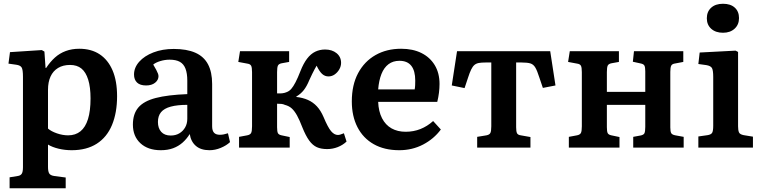

<svg xmlns="http://www.w3.org/2000/svg" viewBox="-20 -784 4044 1020"><path d="M31 216V158L74 151Q89 149 95.5 139Q102 129 102 104V-376Q102 -414 95 -425.5Q88 -437 67 -440L25 -446L33 -507L202 -518L216 -510L222 -423H225Q247 -456 272 -478.5Q297 -501 329.5 -513Q362 -525 401 -525Q465 -525 509.5 -495.5Q554 -466 578 -410Q602 -354 602 -273Q602 -185 575 -120Q548 -55 494 -20.5Q440 14 361 14Q325 14 291.5 6Q258 -2 235 -16V103Q235 127 241.5 137.5Q248 148 268 151L329 159V216ZM342 -65Q381 -65 407.5 -86.5Q434 -108 447.5 -151.5Q461 -195 461 -261Q461 -321 448.5 -361Q436 -401 412.5 -420Q389 -439 352 -439Q315 -439 288.5 -423Q262 -407 248.5 -377.5Q235 -348 235 -307V-101Q252 -86 282.5 -75.5Q313 -65 342 -65Z M834 14Q766 14 726 -23Q686 -60 686 -122Q686 -179 715 -213Q744 -247 807.5 -263.5Q871 -280 975 -284V-356Q975 -394 965.5 -419Q956 -444 935.5 -455.5Q915 -467 881 -467Q856 -467 831.5 -459.5Q807 -452 794 -441Q804 -425 810 -413Q816 -401 819 -393.5Q822 -386 822 -379Q822 -359 804 -344.5Q786 -330 756 -330Q724 -330 708 -345.5Q692 -361 692 -388Q692 -425 719.5 -456Q747 -487 795 -505.5Q843 -524 903 -524Q972 -524 1017.5 -504Q1063 -484 1085 -442.5Q1107 -401 1107 -338V-113Q1107 -90 1117 -79Q1127 -68 1148 -68Q1158 -68 1168.5 -70Q1179 -72 1191 -76L1202 -29Q1183 -11 1153 1.5Q1123 14 1093 14Q1047 14 1020.5 -9Q994 -32 988 -72Q972 -46 950 -26.5Q928 -7 899.5 3.5Q871 14 834 14ZM887 -64Q913 -64 932.5 -75.5Q952 -87 963.5 -107Q975 -127 975 -153V-227Q922 -227 887 -217.5Q852 -208 835.5 -188Q819 -168 819 -136Q819 -103 836.5 -83.5Q854 -64 887 -64Z M1718 8Q1686 8 1663.5 -2Q1641 -12 1622.5 -37.5Q1604 -63 1586 -108Q1571 -147 1558 -170.5Q1545 -194 1530.5 -207.5Q1516 -221 1493 -227Q1485 -231 1475 -232Q1465 -233 1452 -233V-108Q1452 -85 1456.5 -76.5Q1461 -68 1476 -65L1519 -56V0H1250V-57L1293 -65Q1309 -68 1314 -77.5Q1319 -87 1319 -113V-401Q1319 -426 1314 -435Q1309 -444 1294 -446L1246 -455L1255 -512H1516V-455L1477 -448Q1461 -445 1456.5 -435.5Q1452 -426 1452 -401V-288Q1468 -287 1480.5 -288.5Q1493 -290 1504 -295Q1517 -300 1527.5 -312Q1538 -324 1550 -347Q1562 -370 1576 -406Q1592 -447 1611.5 -472.5Q1631 -498 1655 -509.5Q1679 -521 1707 -521Q1744 -521 1768 -501.5Q1792 -482 1792 -450Q1792 -432 1782.5 -415.5Q1773 -399 1758 -388.5Q1743 -378 1725 -378Q1706 -378 1691.5 -391Q1677 -404 1662 -435Q1657 -426 1651 -415.5Q1645 -405 1638.5 -391Q1632 -377 1623 -358Q1610 -326 1594 -305.5Q1578 -285 1554 -271V-269Q1589 -265 1616 -253Q1643 -241 1663.5 -219Q1684 -197 1699 -162Q1722 -107 1739 -87Q1756 -67 1775 -67Q1781 -67 1787.5 -69Q1794 -71 1807 -76L1821 -32Q1801 -13 1774 -2.5Q1747 8 1718 8Z M2101 14Q2022 14 1965.5 -18Q1909 -50 1879 -108.5Q1849 -167 1849 -245Q1849 -333 1882.5 -395.5Q1916 -458 1975 -491.5Q2034 -525 2111 -525Q2173 -525 2218.5 -502.5Q2264 -480 2289.5 -438Q2315 -396 2315 -338Q2315 -316 2312 -291.5Q2309 -267 2303 -243H1989Q1991 -192 2009.5 -156Q2028 -120 2060 -102Q2092 -84 2135 -84Q2177 -84 2213.5 -98.5Q2250 -113 2281 -141L2322 -96Q2285 -46 2227.5 -16Q2170 14 2101 14ZM1989 -309H2183Q2185 -320 2185.5 -332Q2186 -344 2186 -356Q2186 -408 2165 -434.5Q2144 -461 2102 -461Q2068 -461 2044 -443Q2020 -425 2006.5 -391Q1993 -357 1989 -309Z M2515 0V-57L2564 -65Q2580 -68 2585 -77.5Q2590 -87 2590 -113V-452H2560Q2538 -452 2524 -449.5Q2510 -447 2500.5 -439Q2491 -431 2483 -414.5Q2475 -398 2466 -370L2448 -316L2380 -330L2408 -512H2903L2931 -330L2864 -317L2845 -373Q2834 -408 2824 -425Q2814 -442 2798 -447Q2782 -452 2751 -452H2722V-108Q2722 -86 2726.5 -76.5Q2731 -67 2747 -65L2798 -56V0Z M3002 0V-57L3045 -65Q3061 -68 3066 -77.5Q3071 -87 3071 -113V-401Q3071 -426 3066 -435Q3061 -444 3046 -446L2998 -455L3007 -512H3268V-455L3229 -448Q3213 -445 3208.5 -435.5Q3204 -426 3204 -401V-296H3408V-405Q3408 -427 3403.5 -435.5Q3399 -444 3383 -447L3342 -456L3348 -512H3610V-455L3568 -447Q3551 -445 3546 -435.5Q3541 -426 3541 -402V-107Q3541 -85 3546 -76.5Q3551 -68 3568 -65L3612 -57V0H3344V-57L3382 -64Q3399 -67 3403.5 -76Q3408 -85 3408 -110V-227H3204V-108Q3204 -85 3208.5 -76.5Q3213 -68 3228 -65L3271 -56V0Z M3690 0V-59L3739 -66Q3758 -69 3763.5 -79Q3769 -89 3769 -116V-375Q3769 -410 3762.5 -422Q3756 -434 3733 -438L3690 -444L3697 -505L3888 -515L3901 -508V-113Q3901 -93 3905.5 -81.5Q3910 -70 3931 -66L3980 -58V0ZM3821 -610Q3782 -610 3758.5 -631Q3735 -652 3735 -687Q3735 -722 3758 -743Q3781 -764 3821 -764Q3861 -764 3883.5 -743.5Q3906 -723 3906 -688Q3906 -653 3882.5 -631.5Q3859 -610 3821 -610Z"/></svg>

Font: Literata 18pt SemiBold
Style: Regular
Weight: 600
Designer: Latin by Veronika Burian and Jose Scaglione. Greek by Irene Vlachou. Cyrillic by Vera Evstafieva.
Foundry: TypeTogether
Version: Version 3.103;gftools[0.9.29]